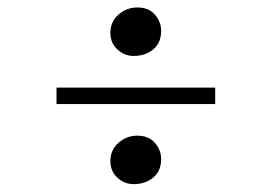

<svg xmlns="http://www.w3.org/2000/svg" viewBox="-20 -532 709 501"><path d="M328.5 -386Q305 -386 286.5 -402.8Q268 -419.5 268 -446.5Q268 -475 289 -493.8Q310 -512.5 338.5 -512.5Q368 -512.5 384.2 -493.8Q400.5 -475 400.5 -451.5Q400.5 -420.5 380 -403.2Q359.5 -386 328.5 -386ZM541.5 -303.5V-260.5H127.5V-303.5ZM268 -112Q268 -140.5 289 -159.2Q310 -178 338.5 -178Q368 -178 384.2 -159.2Q400.5 -140.5 400.5 -117Q400.5 -86 380 -68.8Q359.5 -51.5 328.5 -51.5Q305 -51.5 286.5 -68.2Q268 -85 268 -112Z"/></svg>

Font: Merriweather 144pt
Style: Bold
Weight: 700
Version: Version 2.100